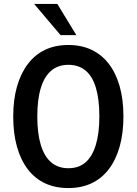

<svg xmlns="http://www.w3.org/2000/svg" viewBox="-20 -943 692 973"><path d="M326.5 10Q260 10 208.5 -14Q157 -38 121 -85Q85 -132 66 -199.5Q47 -267 47 -352Q47 -437.5 66.2 -504.8Q85.5 -572 121.5 -619.2Q157.5 -666.5 209 -690.8Q260.5 -715 326.5 -715Q392.5 -715 444 -690.5Q495.5 -666 531.2 -619.8Q567 -573.5 586.2 -506.5Q605.5 -439.5 605.5 -353.5Q605.5 -268 586.5 -200.5Q567.5 -133 531.5 -85.8Q495.5 -38.5 444 -14.2Q392.5 10 326.5 10ZM326.5 -90.5Q379 -90.5 413.2 -120Q447.5 -149.5 465.5 -208.5Q483.5 -267.5 483.5 -353Q483.5 -440 466 -498.2Q448.5 -556.5 413.5 -585.5Q378.5 -614.5 326.5 -614.5Q275 -614.5 240 -585.2Q205 -556 187 -497.5Q169 -439 169 -352Q169 -266.5 187 -207.8Q205 -149 240 -119.8Q275 -90.5 326.5 -90.5ZM287 -765 153 -923H270.5L367 -765Z"/></svg>

Font: Nunito Sans 12pt ExtraLight Condensed
Style: Regular
Weight: 200
Width: 3
Version: Version 3.101;gftools[0.9.27]